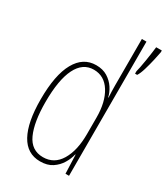

<svg xmlns="http://www.w3.org/2000/svg" viewBox="-190 -846 822 942"><g transform="rotate(30 220.5 -375.0)"><path d="M441 -750Q438 -733 431 -702Q424 -671 415 -641Q406 -611 396 -596H384V-610Q386 -616 390 -636Q394 -656 398 -681Q402 -706 405 -728Q408 -750 409 -760H441ZM195 10Q121 10 83.5 -58Q46 -126 46 -256Q46 -394 86 -465.5Q126 -537 199 -537Q237 -537 263.5 -520.5Q290 -504 306.5 -479Q323 -454 328 -429H330Q329 -448 328.5 -464.5Q328 -481 328 -497V-760H354V0H334L330 -106H328Q322 -79 306 -52.5Q290 -26 263 -8Q236 10 195 10ZM197 -15Q260 -15 294 -71.5Q328 -128 328 -221V-315Q328 -403 294 -457.5Q260 -512 200 -512Q138 -512 105.5 -447Q73 -382 73 -256Q73 -142 102 -78.5Q131 -15 197 -15Z"/></g></svg>

Font: Noto Sans ExtraCondensed Thin
Style: Regular
Weight: 100
Width: 2
Designer: Monotype Design Team
Foundry: Monotype Imaging Inc.
Version: Version 2.013; ttfautohint (v1.8.4.7-5d5b)